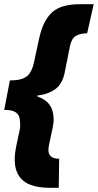

<svg xmlns="http://www.w3.org/2000/svg" viewBox="-26 -734 465 912"><path d="M44 25Q44 -5 51 -39L69 -124Q70 -129 70 -137Q70 -164 65 -179.5Q60 -195 43.5 -203.5Q27 -212 -6 -212L21 -352Q77 -352 101 -371Q125 -390 135 -436L161 -556Q179 -636 221 -675Q263 -714 354 -714H419L388 -576Q351 -575 332 -562Q313 -549 306 -513L281 -388Q270 -335 236.5 -310.5Q203 -286 151 -280V-276Q192 -262 210.5 -234.5Q229 -207 229 -164Q229 -154 224 -126L207 -47Q204 -32 204 -22Q204 20 255 20L253 158H212Q124 158 84 124Q44 90 44 25Z"/></svg>

Font: Noto Sans Display Black
Style: Italic
Weight: 900
Italic angle: -12°
Designer: Monotype Design team
Foundry: Monotype Imaging Inc.
Version: Version 1.000